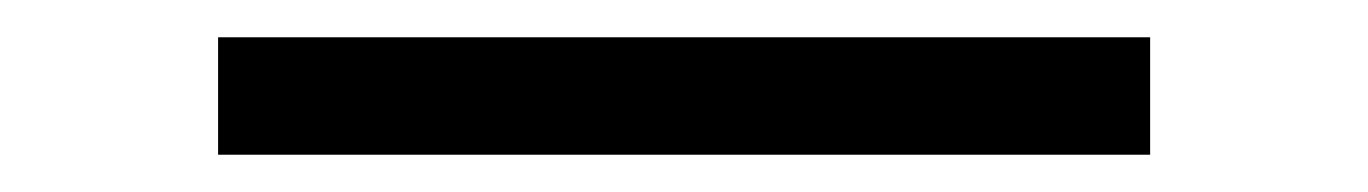

<svg xmlns="http://www.w3.org/2000/svg" viewBox="-20 44 734 103"><path d="M97 127V64H597V127Z"/></svg>

Font: Chivo Medium ExtraLight
Style: Regular
Weight: 250
Version: Version 2.002